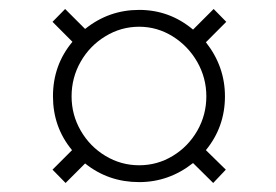

<svg xmlns="http://www.w3.org/2000/svg" viewBox="-20 -512 609 423"><path d="M96.7 -299.8Q96.7 -368.7 139.6 -419.9L95.7 -463.9L123.5 -492.2L167.5 -448.2Q219.7 -490.2 286.6 -490.2Q353.5 -490.2 405.3 -446.8L450.7 -492.2L478.5 -463.9L433.6 -418.9Q475.6 -365.7 475.6 -299.8Q475.6 -232.4 433.6 -181.2L477.5 -138.2L449.7 -108.9L405.3 -152.8Q352.1 -110.8 286.6 -110.8Q218.8 -110.8 167.5 -151.9L124.5 -108.9L95.7 -138.2L138.7 -181.2Q96.7 -231.9 96.7 -299.8ZM286.6 -147.9Q326.7 -147.9 360.6 -168.5Q394.5 -189 414.6 -223.9Q434.6 -258.8 434.6 -299.8Q434.6 -340.3 414.6 -375.5Q394.5 -410.6 360.4 -431.9Q326.2 -453.1 286.6 -453.1Q246.6 -453.1 212.2 -432.1Q177.7 -411.1 157.7 -376Q137.7 -340.8 137.7 -299.8Q137.7 -258.8 158 -223.9Q178.2 -189 212.4 -168.5Q246.6 -147.9 286.6 -147.9Z"/></svg>

Font: TypoPRO Playfair Display
Style: Italic
Weight: 400
Italic angle: -14°
Designer: Claus Eggers Sørensen
Foundry: Claus Eggers Sørensen
Version: Version 1.004;PS 001.004;hotconv 1.0.70;makeotf.lib2.5.58329